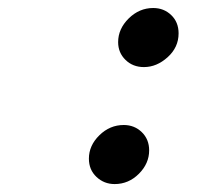

<svg xmlns="http://www.w3.org/2000/svg" viewBox="-20 -464 565 484"><path d="M204.1 -64Q204.1 -97.2 230.5 -123Q256.8 -148.9 292 -148.9Q318.8 -148.9 337.4 -130.9Q356 -112.8 356 -85Q356 -51.8 330.1 -25.9Q304.2 0 269 0Q242.2 0 223.1 -18.1Q204.1 -36.1 204.1 -64ZM277.8 -357.9Q277.8 -391.1 304.4 -417.5Q331.1 -443.8 366.2 -443.8Q393.1 -443.8 411.6 -426Q430.2 -408.2 430.2 -379.9Q430.2 -344.7 402.6 -319.8Q375 -294.9 342.8 -294.9Q314.9 -294.9 296.4 -313Q277.8 -331.1 277.8 -357.9Z"/></svg>

Font: CMU Typewriter Text
Style: BoldItalic
Weight: 700
Italic angle: -14.04°
Version: Version 0.7.0